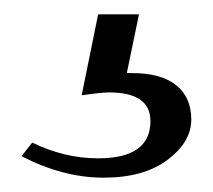

<svg xmlns="http://www.w3.org/2000/svg" viewBox="-20 -81 297 268"><path d="M164 21Q205 21 226 38Q247 55 247 86Q247 117 214 142Q181 167 124.5 167Q68 167 10 137L25 118Q70 140 117 140Q190 140 190 88Q190 48 132 48Q122 48 94 52L117 -61H174L157 21Z"/></svg>

Font: Halant
Style: Regular
Weight: 400
Designer: Hitesh Malaviya (Devanagari), Satya Rajpurohit (Latin)
Foundry: Indian Type Foundry
Version: Version 1.101;PS 1.0;hotconv 1.0.78;makeotf.lib2.5.61930; tt